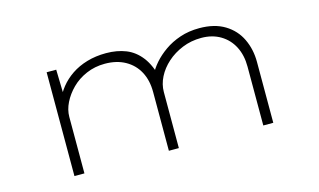

<svg xmlns="http://www.w3.org/2000/svg" viewBox="-70 -732 1545 929"><g transform="rotate(-15 702.5 -267.5)"><path d="M204 0V-520H252L256 -361L237 -371Q249 -403 273 -433Q297 -463 331 -486Q365 -509 409 -522Q453 -535 505 -535Q560 -535 604 -517.5Q648 -500 679.5 -459Q711 -418 728 -347L705 -366L703 -376Q715 -402 739 -429.5Q763 -457 797 -481Q831 -505 875 -520Q919 -535 972 -535Q1048 -535 1099 -504Q1150 -473 1175 -420.5Q1200 -368 1200 -305V0H1150V-295Q1150 -352 1128 -395Q1106 -438 1065 -462.5Q1024 -487 969 -487Q918 -487 874 -469Q830 -451 797 -421.5Q764 -392 745.5 -355.5Q727 -319 727 -281V0H677V-295Q677 -353 654 -396Q631 -439 588 -463Q545 -487 486 -487Q436 -487 393 -468.5Q350 -450 319.5 -419.5Q289 -389 271.5 -353.5Q254 -318 254 -283V0Z"/></g></svg>

Font: Lexend Zetta ExtraLight
Style: Regular
Weight: 250
Version: Version 1.007